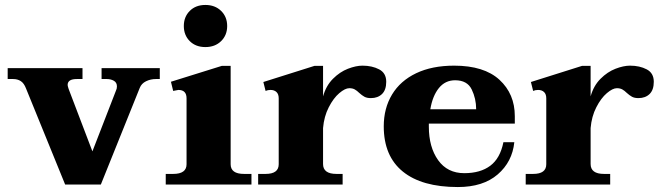

<svg xmlns="http://www.w3.org/2000/svg" viewBox="-20 -745 2666 775"><path d="M85 -388Q77 -409 64 -417.5Q51 -426 33 -426H11V-470H313V-426H290Q253 -426 253 -402Q253 -398 257 -386L353 -134L448 -379Q452 -387 452 -396Q452 -412 439.5 -419Q427 -426 412 -426H390V-470H625V-426H609Q588 -426 569.5 -417Q551 -408 544 -390L387 0H243Z M722 -640Q722 -677 746 -701Q770 -725 809 -725Q848 -725 872.5 -701Q897 -677 897 -640Q897 -603 872.5 -579Q848 -555 809 -555Q770 -555 746 -579Q722 -603 722 -640ZM649 -43H679Q733 -43 733 -82V-348Q733 -382 700 -382Q698 -382 679 -378L670 -415L875 -479H911V-82Q911 -43 965 -43H995V0H649Z M1539 -415Q1539 -382 1522 -365.5Q1505 -349 1477 -349Q1461 -349 1451 -354.5Q1441 -360 1430 -370Q1421 -379 1412 -384Q1403 -389 1390 -389Q1373 -389 1349.5 -369Q1326 -349 1307 -312Q1288 -275 1284 -228V-83Q1284 -43 1338 -43H1363V0H1022V-43H1052Q1105 -43 1105 -82V-348Q1105 -365 1096 -373.5Q1087 -382 1072 -382Q1061 -382 1052 -378L1043 -414L1249 -479H1284V-356Q1296 -399 1324 -427Q1352 -455 1384.5 -467.5Q1417 -480 1443 -480Q1482 -480 1510.5 -465Q1539 -450 1539 -415Z M1711 -246V-234Q1711 -151 1748.5 -98.5Q1786 -46 1854 -46Q1919 -46 1959 -76Q1999 -106 2012 -171H2056Q2048 -92 1989 -41Q1930 10 1828 10Q1683 10 1606 -52.5Q1529 -115 1529 -235Q1529 -308 1562.5 -363.5Q1596 -419 1660 -449.5Q1724 -480 1813 -480Q1934 -480 1996 -423Q2058 -366 2058 -276V-246ZM1717 -304H1902Q1902 -347 1884 -384Q1866 -421 1817 -421Q1777 -421 1751.5 -389.5Q1726 -358 1717 -304Z M2619 -415Q2619 -382 2602 -365.5Q2585 -349 2557 -349Q2541 -349 2531 -354.5Q2521 -360 2510 -370Q2501 -379 2492 -384Q2483 -389 2470 -389Q2453 -389 2429.5 -369Q2406 -349 2387 -312Q2368 -275 2364 -228V-83Q2364 -43 2418 -43H2443V0H2102V-43H2132Q2185 -43 2185 -82V-348Q2185 -365 2176 -373.5Q2167 -382 2152 -382Q2141 -382 2132 -378L2123 -414L2329 -479H2364V-356Q2376 -399 2404 -427Q2432 -455 2464.5 -467.5Q2497 -480 2523 -480Q2562 -480 2590.5 -465Q2619 -450 2619 -415Z"/></svg>

Font: Taviraj Bold
Style: Regular
Weight: 700
Designer: Katatrad Team
Foundry: CadsonDemak
Version: Version 1.030